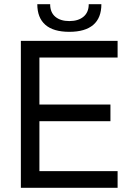

<svg xmlns="http://www.w3.org/2000/svg" viewBox="-20 -891 625 911"><path d="M79 -697H538V-618H167V-395H504V-316H167V-79H538V0H79ZM157 -871H218Q218 -832 242.5 -811.5Q267 -791 309 -791Q351.5 -791 376.2 -811.8Q401 -832.5 401 -871H461Q461 -806 422.5 -773Q384 -740 309 -740Q233 -740 195 -773.5Q157 -807 157 -871Z"/></svg>

Font: HK Grotesk
Style: Regular
Weight: 400
Designer: Alfredo Marco Pradil
Foundry: Hanken Design Co.
Version: Version 3.001